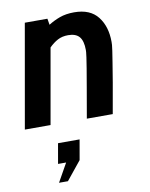

<svg xmlns="http://www.w3.org/2000/svg" viewBox="-87 -572 711 912"><g transform="rotate(-10 268.0 -115.5)"><path d="M7 0 95 -500H204L209 -470Q234 -486 264 -497Q294 -508 334 -508Q411 -508 448 -460.5Q485 -413 485 -339Q485 -333 484.5 -324Q484 -315 481 -296Q478 -277 472.5 -241.5Q467 -206 457 -147Q447 -88 431 0H306Q321 -87 331 -144Q341 -201 346.5 -235Q352 -269 354.5 -286.5Q357 -304 357.5 -311Q358 -318 358 -322Q358 -366 341 -386Q324 -406 287 -406Q258 -406 236.5 -394.5Q215 -383 195 -363L131 0ZM166 277H123L173 188H134L151 91H255L238 188Z"/></g></svg>

Font: Cabin VF Beta
Style: Italic
Weight: 400
Italic angle: -7°
Designer: Pablo Impallari
Foundry: Pablo Impallari. http://www.impallari.com Igino Marini. http://www.ikern.com
Version: Version 2.300